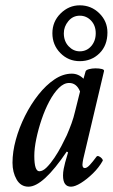

<svg xmlns="http://www.w3.org/2000/svg" viewBox="-20 -689 424 722"><path d="M87 13Q58 13 42.5 -14Q27 -41 27 -77Q27 -118 39.5 -163.5Q52 -209 74 -253Q96 -297 124.5 -333Q153 -369 185 -390.5Q217 -412 250 -412Q275 -412 294 -393L302 -421Q304 -426 315 -429Q326 -432 339.5 -432Q353 -432 363 -429.5Q373 -427 371 -421L293 -91Q292 -84 291 -79.5Q290 -75 290 -70Q290 -57 299 -57Q307 -57 318 -69Q329 -81 343 -100Q346 -104 352.5 -101Q359 -98 363.5 -92.5Q368 -87 366 -84Q352 -59 329.5 -37Q307 -15 284.5 -1Q262 13 247 13Q217 13 217 -29Q217 -41 219.5 -54Q222 -67 225 -78L236 -116L231 -119Q142 13 87 13ZM128 -45Q141 -45 155.5 -59.5Q170 -74 184.5 -95.5Q199 -117 211 -140Q223 -163 231 -180Q241 -203 249 -225Q257 -247 262 -269L281 -345Q268 -377 240 -377Q220 -377 201 -358Q182 -339 165.5 -308Q149 -277 136.5 -240Q124 -203 116.5 -167Q109 -131 109 -103Q109 -45 128 -45ZM280 -459Q237 -459 207 -489.5Q177 -520 177 -564Q177 -608 208 -638.5Q239 -669 280 -669Q323 -669 353.5 -639Q384 -609 384 -567Q384 -518 354 -488.5Q324 -459 280 -459ZM280 -496Q306 -496 323 -515.5Q340 -535 340 -564Q340 -593 322.5 -611.5Q305 -630 280 -630Q254 -630 237 -609.5Q220 -589 220 -564Q220 -534 238 -515Q256 -496 280 -496Z"/></svg>

Font: Junicode Two Beta Condensed Medium
Style: Italic
Weight: 500
Width: 3
Italic angle: -9°
Version: Version 1.053; ttfautohint (v1.8.4)